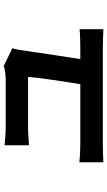

<svg xmlns="http://www.w3.org/2000/svg" viewBox="210 -774 580 1040"><g transform="rotate(-90 500.0 -254.0)"><path d="M141 -114V16C179 14 204 13 240 13C291 13 715 13 766 13C793 13 842 15 862 16V-113C836 -110 790 -109 764 -109H700C715 -204 741 -376 749 -435C751 -445 754 -464 759 -477L662 -524C650 -517 609 -513 588 -513C540 -513 383 -513 332 -513C305 -513 259 -516 233 -519V-387C262 -389 301 -392 333 -392C362 -392 556 -392 603 -392C600 -336 578 -194 564 -109H240C205 -109 168 -111 141 -114Z"/></g></svg>

Font: Noto Sans TC
Style: Bold
Weight: 700
Designer: Ryoko NISHIZUKA 西塚涼子 (kana, bopomofo & ideographs); Paul D. Hunt (Latin, Greek & Cyrillic); Sandoll Communications 산돌커뮤니
Foundry: Adobe
Version: Version 2.004;hotconv 1.0.118;makeotfexe 2.5.65603